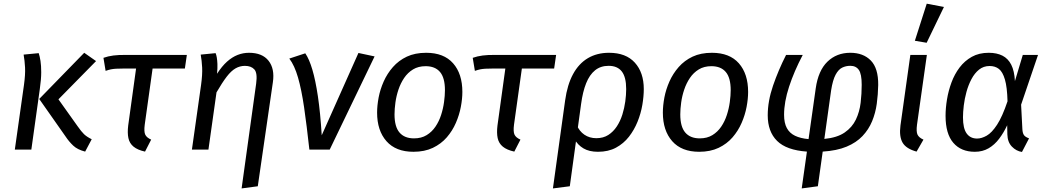

<svg xmlns="http://www.w3.org/2000/svg" viewBox="-20 -833 5827 1069"><path d="M198.4 -282 448.9 -539.1 514.8 -492.9 305.4 -280 412 -130.3Q432.9 -100.4 447.8 -86Q462.7 -71.6 490.6 -57.7L454.1 11.1Q411.1 0.1 387.5 -22.4Q363.8 -44.9 345.8 -72.1ZM111.5 -529 195.5 -537.1Q201.5 -519.1 205.5 -493.6Q209.5 -468.1 209.5 -430.1Q209.5 -392.1 201.5 -336.1L154.5 0H62.5L113.5 -360.4Q121.5 -418.1 119.5 -457.1Q117.5 -496.1 111.5 -529Z M684.9 -527.1H1020.3L1009.3 -451.4H829.6L785.8 -138.6Q780.8 -99.7 788.8 -83.1Q796.8 -66.6 821.7 -55.6L787.5 11.1Q746.3 2.1 723.7 -16.4Q701 -35 694.9 -64.1Q688.7 -93.2 693.8 -134.4L737.6 -451.4H668.2Q642.2 -451.4 626.2 -450.4Q610.1 -449.4 597.6 -446.9Q585 -444.4 568 -438.4L556 -511Q581 -520 611.4 -524Q641.9 -528.1 684.9 -527.1Z M1366.5 -539.1Q1440.3 -539.1 1475.3 -494.7Q1510.3 -450.2 1499.3 -375.2L1415.3 204.1L1325.2 216.1L1406.2 -367.7Q1414.2 -426.5 1396.3 -446.4Q1378.4 -466.3 1343.6 -466.3Q1315.8 -466.3 1291.4 -452.3Q1267.1 -438.4 1242.2 -406Q1217.3 -373.6 1185.4 -318.7L1140.5 0H1048.5L1099.5 -360.4Q1107.5 -418.1 1105.5 -457.1Q1103.5 -496.1 1097.5 -529L1180.5 -537.1Q1184.5 -527.1 1187 -513.1Q1189.5 -499.1 1190.5 -477.2Q1191.5 -455.2 1188.5 -422.3Q1215.5 -464.3 1244 -489.8Q1272.5 -515.2 1303 -527.2Q1333.5 -539.1 1366.5 -539.1Z M1590.8 -506.9 1679.7 -536.2Q1701.7 -504.2 1719.1 -445.3Q1736.6 -386.4 1750 -296.5Q1763.4 -206.7 1771.3 -79.9L1975.7 -538.1L2065.6 -518.9L1815.7 0H1702.5Q1687.6 -135.8 1673.2 -234.8Q1658.7 -333.8 1639.3 -401.3Q1619.8 -468.9 1590.8 -506.9Z M2281.9 12.1Q2183.8 12.1 2131.7 -46.9Q2079.6 -106 2079.6 -206Q2079.6 -245.1 2088.1 -290.2Q2096.7 -335.2 2116.2 -379.2Q2135.7 -423.2 2167.7 -459.7Q2199.8 -496.2 2245.3 -517.7Q2290.9 -539.1 2353 -539.1Q2451.1 -539.1 2502.7 -480.6Q2554.3 -422.1 2554.3 -321Q2554.3 -282.9 2545.8 -237.9Q2537.3 -192.9 2518.2 -148.9Q2499.2 -104.9 2467.7 -68.4Q2436.1 -31.9 2390.1 -9.9Q2344 12.1 2281.9 12.1ZM2285.1 -62.6Q2325.9 -62.6 2355.3 -80.6Q2384.7 -98.5 2404.6 -128Q2424.5 -157.4 2435.9 -192.9Q2447.4 -228.3 2452.3 -264.7Q2457.3 -301.1 2457.3 -331Q2457.3 -399.8 2430 -432.1Q2402.6 -464.5 2349.9 -464.5Q2309 -464.5 2279.6 -446.5Q2250.2 -428.5 2230.3 -399.1Q2210.4 -369.6 2198.5 -334.2Q2186.6 -298.8 2181.6 -262.4Q2176.6 -226 2176.6 -196Q2176.6 -127.3 2204.5 -94.9Q2232.3 -62.6 2285.1 -62.6Z M2740.9 -527.1H3076.3L3065.3 -451.4H2885.6L2841.8 -138.6Q2836.8 -99.7 2844.8 -83.1Q2852.8 -66.6 2877.7 -55.6L2843.5 11.1Q2802.3 2.1 2779.7 -16.4Q2757 -35 2750.9 -64.1Q2744.7 -93.2 2749.8 -134.4L2793.6 -451.4H2724.2Q2698.2 -451.4 2682.2 -450.4Q2666.1 -449.4 2653.6 -446.9Q2641 -444.4 2624 -438.4L2612 -511Q2637 -520 2667.4 -524Q2697.9 -528.1 2740.9 -527.1Z M3152.5 204 3058.5 216.1 3126.5 -274Q3138.5 -361 3170.5 -420.1Q3202.5 -479.1 3253.1 -509.1Q3303.7 -539.1 3370.9 -539.1Q3465 -539.1 3514.7 -484.1Q3564.4 -429.1 3564.4 -336.9Q3564.4 -296.8 3556.4 -249.3Q3548.3 -201.7 3529.8 -155.7Q3511.3 -109.8 3481.8 -71.8Q3452.2 -33.8 3409.7 -10.9Q3367.2 12.1 3309.3 12.1Q3260.4 12.1 3228.4 -6.9Q3196.4 -25.9 3178.5 -58.8L3191.5 -136.3Q3205.5 -102.4 3233.8 -83Q3262.2 -63.6 3300.1 -63.6Q3338.9 -63.6 3366.8 -81.5Q3394.7 -99.5 3414.1 -128.9Q3433.5 -158.3 3445 -194.7Q3456.4 -231.1 3461.4 -268.1Q3466.4 -305 3466.4 -336.9Q3466.4 -403.8 3442 -435.1Q3417.6 -466.5 3368.8 -466.5Q3324 -466.5 3293.2 -441.6Q3262.3 -416.7 3243.4 -369.3Q3224.5 -321.9 3215.5 -254.9Z M3872.9 12.1Q3774.8 12.1 3722.7 -46.9Q3670.6 -106 3670.6 -206Q3670.6 -245.1 3679.1 -290.2Q3687.7 -335.2 3707.2 -379.2Q3726.7 -423.2 3758.7 -459.7Q3790.8 -496.2 3836.3 -517.7Q3881.9 -539.1 3944 -539.1Q4042.1 -539.1 4093.7 -480.6Q4145.3 -422.1 4145.3 -321Q4145.3 -282.9 4136.8 -237.9Q4128.3 -192.9 4109.2 -148.9Q4090.2 -104.9 4058.7 -68.4Q4027.1 -31.9 3981.1 -9.9Q3935 12.1 3872.9 12.1ZM3876.1 -62.6Q3916.9 -62.6 3946.3 -80.6Q3975.7 -98.5 3995.6 -128Q4015.5 -157.4 4026.9 -192.9Q4038.4 -228.3 4043.3 -264.7Q4048.3 -301.1 4048.3 -331Q4048.3 -399.8 4021 -432.1Q3993.6 -464.5 3940.9 -464.5Q3900 -464.5 3870.6 -446.5Q3841.2 -428.5 3821.3 -399.1Q3801.4 -369.6 3789.5 -334.2Q3777.6 -298.8 3772.6 -262.4Q3767.6 -226 3767.6 -196Q3767.6 -127.3 3795.5 -94.9Q3823.3 -62.6 3876.1 -62.6Z M4714.2 -539.1Q4786.5 -539.1 4828.5 -496Q4870.6 -452.9 4869.6 -359.8Q4868.6 -306.9 4861.6 -255.4Q4854.6 -204 4835.6 -158Q4816.6 -112 4782.1 -75.5Q4747.6 -39 4693.6 -16.5Q4639.6 6 4560.6 11.1L4533.6 204L4443.7 216.1L4472.7 11.1Q4358.6 3 4306.6 -48.5Q4254.5 -100.1 4254.5 -191.1Q4254.5 -270 4284 -356Q4313.5 -442.1 4356.6 -527.1H4449.4Q4401.4 -436 4373.4 -350.5Q4345.5 -265.1 4345.5 -194.1Q4345.5 -148.3 4360.9 -119.9Q4376.3 -91.5 4406.7 -77Q4437 -62.5 4481.8 -58.5L4521.7 -340.8Q4535.7 -439.9 4586.8 -489.5Q4637.9 -539.1 4714.2 -539.1ZM4714.1 -466.6Q4690.2 -466.6 4669.3 -456.6Q4648.4 -446.7 4632.5 -417.2Q4616.6 -387.8 4607.6 -330.9L4569.7 -59.5Q4641.4 -66.5 4683.2 -95.5Q4725 -124.5 4745.4 -167.5Q4765.8 -210.5 4771.8 -260.9Q4777.7 -311.3 4777.7 -361.1Q4777.7 -420.9 4761.8 -443.7Q4745.9 -466.6 4714.1 -466.6Z M5048.5 -527.1H5140.5L5085.6 -138.6Q5080.6 -99.7 5088.6 -83.1Q5096.5 -66.6 5121.5 -55.6L5083.2 11.1Q5024.9 -4.9 5005.2 -39Q4985.5 -73.1 4993.5 -134.4ZM5073.7 -606 5139.8 -812.5 5235.6 -794.3 5139.3 -594.9Z M5484.9 -539.1Q5529.9 -539.1 5561.4 -523.1Q5592.8 -507.1 5610.3 -472.7Q5627.8 -438.2 5630.8 -381.4L5674.6 -527.1H5759.4L5665.2 -250.1L5672.3 -113.6Q5673.3 -93.5 5680.3 -82Q5687.4 -70.5 5709.4 -62.6L5670 13.1Q5637.8 8 5613.8 -16.9Q5589.7 -41.9 5588.7 -84.9L5587.7 -135.6Q5568.6 -94.6 5543.1 -60.7Q5517.6 -26.8 5484.1 -7.3Q5450.7 12.1 5407.7 12.1Q5330.7 12.1 5287.7 -38Q5244.6 -88 5244.6 -188.1Q5244.6 -231.1 5252.6 -279.6Q5260.6 -328.1 5277.7 -374.2Q5294.7 -420.2 5322.7 -457.2Q5350.7 -494.2 5390.8 -516.7Q5430.8 -539.1 5484.9 -539.1ZM5490 -465.5Q5456.1 -465.5 5431.2 -445.5Q5406.3 -425.6 5388.9 -392.6Q5371.5 -359.7 5361 -321.3Q5350.5 -282.9 5346 -245.5Q5341.6 -208.1 5341.6 -179.2Q5341.6 -118.4 5362 -90Q5382.4 -61.6 5420.2 -61.6Q5445.2 -61.6 5473.5 -77.6Q5501.9 -93.5 5531.3 -138.4Q5560.7 -183.3 5589.6 -269.1Q5587.6 -347.8 5575.1 -390.2Q5562.7 -432.6 5541.8 -449Q5520.9 -465.5 5490 -465.5Z"/></svg>

Font: Fira Sans Variable
Style: Italic
Weight: 397
Italic angle: -8°
Designer: Carrois Corporate & Edenspiekermann AG
Foundry: Carrois Corporate GbR & Edenspiekermann AG
Version: Version 4.202